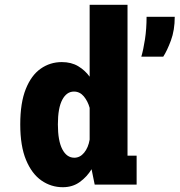

<svg xmlns="http://www.w3.org/2000/svg" viewBox="-20 -770 749 801"><path d="M242 11Q193 11 152.8 -17Q112.5 -45 88.5 -103Q64.5 -161 64.5 -251Q64.5 -341 87.5 -398.5Q110.5 -456 149.8 -483.5Q189 -511 238 -511Q277.5 -511 306.2 -493.8Q335 -476.5 354 -450V-750H512V-120.5H550V0H375L362 -64Q343 -32.5 313 -10.8Q283 11 242 11ZM221.5 -251Q221.5 -182.5 240 -147.2Q258.5 -112 290 -112Q314 -112 331.2 -133.2Q348.5 -154.5 354 -187.5V-320Q346.5 -347.5 329.8 -367.8Q313 -388 288.5 -388Q258 -388 239.8 -353.8Q221.5 -319.5 221.5 -251ZM569.5 -533.5Q578 -561.5 584.8 -606Q591.5 -650.5 591.5 -700H709Q709 -644 693 -601Q677 -558 661 -533.5Z"/></svg>

Font: Trispace SemiCondensed
Style: Bold
Weight: 700
Width: 4
Designer: Tyler Finck
Foundry: Etcetera Type Company
Version: Version 1.210; ttfautohint (v1.8.3)